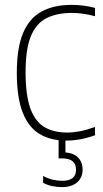

<svg xmlns="http://www.w3.org/2000/svg" viewBox="-20 -568 422 788"><path d="M251.5 9Q187 9 141.8 -18.5Q96.5 -46 72.8 -107.2Q49 -168.5 49 -270Q49 -371.5 74.8 -432.5Q100.5 -493.5 150.8 -520.8Q201 -548 274.5 -548Q297 -548 321.8 -545Q346.5 -542 370 -535.5V-501.5Q344 -508.5 319.5 -511.8Q295 -515 276 -515Q212 -515 169.5 -492.8Q127 -470.5 106 -417.5Q85 -364.5 85 -272Q85 -178.5 104.2 -124.2Q123.5 -70 161.5 -47Q199.5 -24 255.5 -24Q279.5 -24 307.5 -29.2Q335.5 -34.5 370 -47V-13Q310 9 251.5 9ZM233.5 200Q214 200 193 195.5Q172 191 157 182V154Q178 165.5 197.8 169.8Q217.5 174 236 174Q292 174 292 128.5Q292 82 235 82H220.5V-10H248.5V57.5Q283 60.5 301 79.2Q319 98 319 128.5Q319 161 296.5 180.5Q274 200 233.5 200Z"/></svg>

Font: Encode Sans SmCnd Th
Style: Regular
Weight: 100
Width: 4
Designer: Multiple Designers
Foundry: Impallari Type
Version: Version 3.002; ttfautohint (v1.8.3) -l 8 -r 50 -G 200 -x 14 